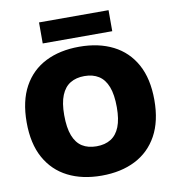

<svg xmlns="http://www.w3.org/2000/svg" viewBox="-99 -1017 1019 1115"><g transform="rotate(-10 411.0 -460.0)"><path d="M411 10Q297 10 212.5 -32.8Q128 -75.5 81.2 -160Q34.5 -244.5 34.5 -370Q34.5 -496 81 -580.5Q127.5 -665 212 -707.5Q296.5 -750 411 -750Q525.5 -750 610 -707.2Q694.5 -664.5 741 -580Q787.5 -495.5 787.5 -370Q787.5 -245 741 -160.5Q694.5 -76 610 -33Q525.5 10 411 10ZM411 -163Q461 -163 495.5 -184.5Q530 -206 547.8 -250.8Q565.5 -295.5 565.5 -366Q565.5 -440.5 547.5 -487Q529.5 -533.5 495 -555.2Q460.5 -577 411 -577Q362 -577 327.5 -556Q293 -535 274.8 -490.2Q256.5 -445.5 256.5 -374Q256.5 -299 274.5 -252.5Q292.5 -206 326.8 -184.5Q361 -163 411 -163ZM206 -805.5V-929.5H616V-805.5Z"/></g></svg>

Font: Encode Sans SC Black
Style: Regular
Weight: 900
Version: Version 3.002